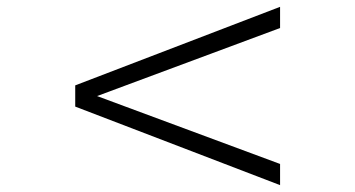

<svg xmlns="http://www.w3.org/2000/svg" viewBox="-20 -581 1040 562"><path d="M200.2 -269V-331.1L799.8 -561V-499L264.2 -299.8L799.8 -101.1V-39.1Z"/></svg>

Font: Charis SIL CyrE
Style: Bold Italic
Weight: 700
Italic angle: -11°
Foundry: SIL International
Version: Version 5.000